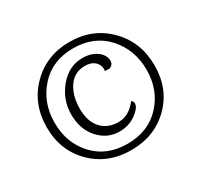

<svg xmlns="http://www.w3.org/2000/svg" viewBox="-151 -915 1171 1119"><g transform="rotate(-30 434.5 -355.5)"><path d="M529 -469 531 -480Q531 -511 508 -532Q485 -553 443 -553Q371 -553 332 -495Q293 -437 293 -351Q293 -265 336 -218Q379 -171 450.5 -171Q522 -171 574 -240Q587 -235 587 -218Q587 -189 539.5 -154.5Q492 -120 429 -120Q347 -120 290 -183.5Q233 -247 233 -346.5Q233 -446 297.5 -523Q362 -600 453 -600Q512 -600 550 -571.5Q588 -543 588 -504Q588 -488 577 -477.5Q566 -467 555.5 -467Q545 -467 529 -469ZM209.5 -582Q125 -488 125 -353Q125 -218 209 -126.5Q293 -35 433.5 -35Q574 -35 659 -127Q744 -219 744 -354Q744 -489 659.5 -582.5Q575 -676 434.5 -676Q294 -676 209.5 -582ZM434.5 -719Q590 -719 693.5 -614.5Q797 -510 797 -352.5Q797 -195 694 -93.5Q591 8 434.5 8Q278 8 175 -94Q72 -196 72 -353Q72 -510 175.5 -614.5Q279 -719 434.5 -719Z"/></g></svg>

Font: Laila Light
Style: Regular
Weight: 300
Designer: Hitesh Malaviya
Foundry: Indian Type Foundry
Version: Version 1.302;PS 1.0;hotconv 1.0.78;makeotf.lib2.5.61930; tt